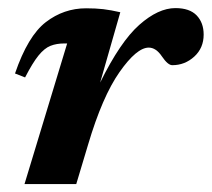

<svg xmlns="http://www.w3.org/2000/svg" viewBox="-20 -466 536 486"><path d="M150 -356H142.5Q123 -356 107.8 -350Q92.5 -344 77.5 -325.5Q62.5 -307 43.5 -270L18 -280Q50.5 -375 96 -410Q141.5 -445 198 -445Q222.5 -445 241.5 -442.8Q260.5 -440.5 284.5 -435L233.5 -257Q284.5 -360.5 332.5 -403Q380.5 -445.5 424 -445.5Q460 -445.5 477.8 -427Q495.5 -408.5 495.5 -378.5Q495.5 -344.5 471.8 -322.8Q448 -301 416 -301Q405 -301 390 -323Q375 -345.5 356.5 -345.5Q326 -345.5 282.5 -283.5Q239 -221.5 203 -100L173 0H42Z"/></svg>

Font: Newsreader 16pt
Style: Bold Italic
Weight: 700
Italic angle: -17°
Designer: Hugues Gentile
Foundry: Production Type
Version: Version 1.003; ttfautohint (v1.8.3)